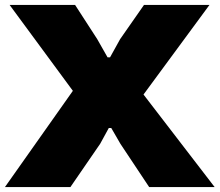

<svg xmlns="http://www.w3.org/2000/svg" viewBox="-39 -760 892 780"><path d="M257 -391 0 -740H266L356 -601L398 -527H408L449 -601L546 -740H812L544 -376L833 0H567L450 -176L413 -240H403L368 -176L247 0H-19Z"/></svg>

Font: Encode Sans Wide
Style: Black
Weight: 900
Designer: Pablo Impallari, Andres Torresi
Foundry: Pablo Impallari, Andres Torresi
Version: Version 1.000; ttfautohint (v1.00) -l 8 -r 50 -G 200 -x 14 -